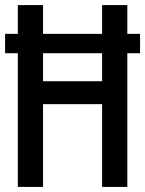

<svg xmlns="http://www.w3.org/2000/svg" viewBox="-20 -734 570 754"><path d="M50 0H149V-325H381V0H480V-525H530V-601H480V-714H381V-601H149V-714H50V-601H0V-525H50ZM149 -415V-525H381V-415Z"/></svg>

Font: Noto Sans Mono Condensed Medium
Style: Regular
Weight: 500
Width: 3
Designer: Monotype Design Team
Foundry: Monotype Imaging Inc.
Version: Version 2.014